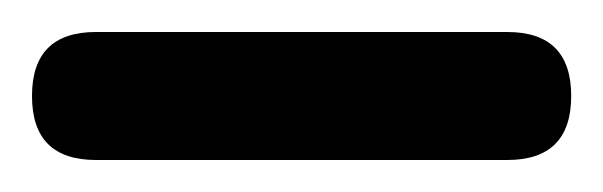

<svg xmlns="http://www.w3.org/2000/svg" viewBox="-20 -829 377 120"><path d="M0 -769Q0 -729 40 -729H297Q337 -729 337 -769Q337 -809 297 -809H40Q0 -809 0 -769Z"/></svg>

Font: WDXL Lubrifont TC
Style: Regular
Weight: 400
Designer: [WDXL Lubrifont] Copyright 2020-2022 (c) NightFurySL2001, Skr-ZERO; [ZCOOL QingKe HuangYou] Copyright 2018-2022 (c) The 
Version: Version 2.001;hotconv 1.1.1;makeotfexe 2.6.0